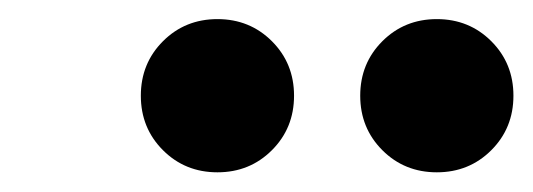

<svg xmlns="http://www.w3.org/2000/svg" viewBox="-20 -774 547 197"><path d="M428.2 -597.2Q395 -597.2 372.3 -619.9Q349.6 -642.6 349.6 -675.8Q349.6 -709 372.3 -731.7Q395 -754.4 428.2 -754.4Q461.4 -754.4 484.1 -731.7Q506.8 -709 506.8 -675.8Q506.8 -642.6 484.1 -619.9Q461.4 -597.2 428.2 -597.2ZM203.1 -597.2Q169.9 -597.2 147.2 -619.9Q124.5 -642.6 124.5 -675.8Q124.5 -709 147.2 -731.7Q169.9 -754.4 203.1 -754.4Q236.3 -754.4 259 -731.7Q281.7 -709 281.7 -675.8Q281.7 -642.6 259 -619.9Q236.3 -597.2 203.1 -597.2Z"/></svg>

Font: Reddit Sans
Style: Bold Italic
Weight: 700
Italic angle: -11.25°
Designer: Stephen Hutchings
Version: Version 1.013